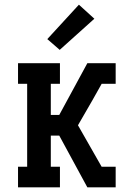

<svg xmlns="http://www.w3.org/2000/svg" viewBox="-20 -800 540 820"><path d="M414 -442 435 -479V-530H474V-442ZM57 0V-88H96V-442H57V-530H236V-442H197V-309H233L353 -530H435V-479Q405 -425 374.5 -371.5Q344 -318 313 -265L414 -88H474V0H435V-51V0H353L233 -221H197V-88H236V0ZM235 -587 182 -633 317 -780 383 -720Z"/></svg>

Font: Iosevka Slab Semibold
Style: Regular
Weight: 600
Monospace: yes
Designer: Belleve Invis
Foundry: Belleve Invis
Version: Version 11.1.1; ttfautohint (v1.8.3)